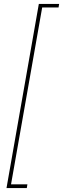

<svg xmlns="http://www.w3.org/2000/svg" viewBox="-20 -831 320 974"><path d="M13 123 177 -811H280L277 -793H194L36 104H119L116 123Z"/></svg>

Font: DM Sans 18pt Thin
Style: Italic
Weight: 250
Italic angle: -10°
Designer: Colophon Foundry, Jonny Pinhorn
Foundry: Colophon Foundry
Version: Version 4.004;gftools[0.9.30]